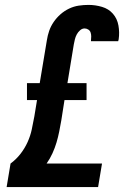

<svg xmlns="http://www.w3.org/2000/svg" viewBox="-20 -763 540 783"><path d="M7 0 23 -96Q46 -113 63.5 -135.5Q81 -158 92.5 -183.5Q104 -209 109.5 -235Q115 -261 120 -288L131 -355H90V-424H142L171 -598Q174 -618 180.5 -637Q187 -656 199 -673.5Q211 -691 227 -705Q243 -719 262 -728Q281 -737 301 -740Q321 -743 341 -743Q369 -743 396 -735Q423 -727 440.5 -707Q458 -687 463 -659Q468 -631 464 -603Q463 -601 463 -599Q463 -597 462 -595H351Q351 -595 351 -596Q351 -597 351 -597Q352 -606 352 -614.5Q352 -623 349.5 -630.5Q347 -638 340 -642.5Q333 -647 325 -647Q315 -647 306.5 -639.5Q298 -632 293 -622.5Q288 -613 285.5 -603Q283 -593 281 -582L255 -424H333V-355H243L230 -272Q226 -249 221.5 -226.5Q217 -204 210.5 -182Q204 -160 194 -138Q184 -116 170 -96H396L380 0Z"/></svg>

Font: Iosevka Curly Slab Oblique
Style: Bold
Weight: 700
Italic angle: -9°
Monospace: yes
Designer: Belleve Invis
Foundry: Belleve Invis
Version: Version 11.1.0; ttfautohint (v1.8.3)